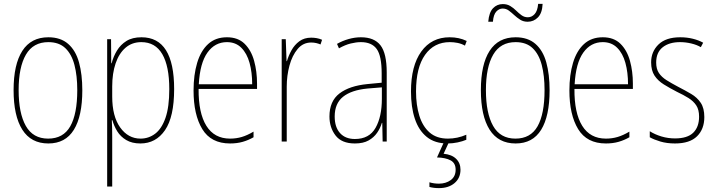

<svg xmlns="http://www.w3.org/2000/svg" viewBox="-20 -822 3686 989"><path d="M404 -357Q404 -224 360.5 -153.5Q317 -83 229 -83Q140 -83 95 -154Q50 -225 50 -358Q50 -490 95 -560Q140 -630 229 -630Q292 -630 331 -596Q370 -562 387 -500.5Q404 -439 404 -357ZM76 -358Q76 -239 113 -173.5Q150 -108 228 -108Q306 -108 342 -171.5Q378 -235 378 -358Q378 -432 363.5 -487.5Q349 -543 316.5 -574Q284 -605 229 -605Q151 -605 113.5 -540.5Q76 -476 76 -358Z M709 -630Q877 -630 877 -363Q877 -220 830 -151.5Q783 -83 703 -83Q660 -83 630.5 -100.5Q601 -118 584 -145.5Q567 -173 559 -203H556Q558 -169 558 -114V139H532V-620H552L553 -496H555Q564 -531 582.5 -561.5Q601 -592 631.5 -611Q662 -630 709 -630ZM708 -605Q660 -605 626.5 -576Q593 -547 575.5 -495.5Q558 -444 558 -377V-325Q558 -223 599 -165.5Q640 -108 704 -108Q746 -108 779.5 -133.5Q813 -159 832.5 -215Q852 -271 852 -363Q852 -481 816 -543Q780 -605 708 -605Z M1149 -630Q1206 -630 1240 -596.5Q1274 -563 1289 -508.5Q1304 -454 1304 -391V-364H1003Q1002 -240 1043 -174Q1084 -108 1165 -108Q1197 -108 1225.5 -116.5Q1254 -125 1286 -144V-115Q1260 -100 1230.5 -91.5Q1201 -83 1165 -83Q1067 -83 1022 -157Q977 -231 977 -356Q977 -436 995.5 -498Q1014 -560 1052 -595Q1090 -630 1149 -630ZM1149 -605Q1087 -605 1048.5 -551Q1010 -497 1004 -388H1279Q1279 -449 1265.5 -498Q1252 -547 1223 -576Q1194 -605 1149 -605Z M1583 -628Q1597 -628 1611.5 -625.5Q1626 -623 1639 -617L1631 -593Q1622 -597 1609.5 -600Q1597 -603 1583 -603Q1541 -603 1513 -569.5Q1485 -536 1471 -484Q1457 -432 1457 -376V-93H1431V-620H1452L1456 -507H1458Q1466 -535 1481.5 -563Q1497 -591 1522 -609.5Q1547 -628 1583 -628Z M1839 -630Q1908 -630 1940 -588.5Q1972 -547 1972 -449V-93H1951L1949 -189H1947Q1939 -162 1922.5 -138Q1906 -114 1878.5 -98.5Q1851 -83 1808 -83Q1740 -83 1708.5 -124Q1677 -165 1677 -222Q1677 -301 1728.5 -340.5Q1780 -380 1873 -389L1946 -396V-444Q1946 -534 1920.5 -569.5Q1895 -605 1839 -605Q1815 -605 1786.5 -598Q1758 -591 1726 -573L1716 -596Q1744 -612 1776 -621Q1808 -630 1839 -630ZM1873 -366Q1790 -358 1747 -323.5Q1704 -289 1704 -222Q1704 -167 1731.5 -136.5Q1759 -106 1808 -106Q1882 -106 1914.5 -163.5Q1947 -221 1947 -313V-372Z M2285 -83Q2220 -83 2178.5 -116.5Q2137 -150 2117 -210Q2097 -270 2097 -351Q2097 -483 2150 -556.5Q2203 -630 2296 -630Q2345 -630 2384 -611L2375 -587Q2357 -597 2337 -601Q2317 -605 2297 -605Q2216 -605 2169.5 -539.5Q2123 -474 2123 -351Q2123 -281 2140 -226Q2157 -171 2193 -139.5Q2229 -108 2287 -108Q2336 -108 2382 -128V-102Q2363 -94 2337.5 -88.5Q2312 -83 2285 -83ZM2352 52Q2352 95 2321.5 121Q2291 147 2241 147Q2214 147 2192 141V117Q2215 124 2241 124Q2277 124 2302 105.5Q2327 87 2327 52Q2327 18 2301 4Q2275 -10 2231 -11L2268 -93H2294L2265 -30Q2307 -26 2329.5 -4Q2352 18 2352 52Z M2811 -357Q2811 -224 2767.5 -153.5Q2724 -83 2636 -83Q2547 -83 2502 -154Q2457 -225 2457 -358Q2457 -490 2502 -560Q2547 -630 2636 -630Q2699 -630 2738 -596Q2777 -562 2794 -500.5Q2811 -439 2811 -357ZM2483 -358Q2483 -239 2520 -173.5Q2557 -108 2635 -108Q2713 -108 2749 -171.5Q2785 -235 2785 -358Q2785 -432 2770.5 -487.5Q2756 -543 2723.5 -574Q2691 -605 2636 -605Q2558 -605 2520.5 -540.5Q2483 -476 2483 -358ZM2495 -710Q2499 -758 2519.5 -779.5Q2540 -801 2570 -801Q2592 -801 2608.5 -791Q2625 -781 2638.5 -767.5Q2652 -754 2666.5 -743.5Q2681 -733 2699 -733Q2719 -733 2734 -749.5Q2749 -766 2752 -802H2775Q2773 -755 2751 -732.5Q2729 -710 2698 -710Q2676 -710 2659.5 -720.5Q2643 -731 2629 -744Q2615 -757 2601 -767.5Q2587 -778 2569 -778Q2551 -778 2536.5 -762.5Q2522 -747 2519 -710Z M3085 -630Q3142 -630 3176 -596.5Q3210 -563 3225 -508.5Q3240 -454 3240 -391V-364H2939Q2938 -240 2979 -174Q3020 -108 3101 -108Q3133 -108 3161.5 -116.5Q3190 -125 3222 -144V-115Q3196 -100 3166.5 -91.5Q3137 -83 3101 -83Q3003 -83 2958 -157Q2913 -231 2913 -356Q2913 -436 2931.5 -498Q2950 -560 2988 -595Q3026 -630 3085 -630ZM3085 -605Q3023 -605 2984.5 -551Q2946 -497 2940 -388H3215Q3215 -449 3201.5 -498Q3188 -547 3159 -576Q3130 -605 3085 -605Z M3608 -219Q3608 -157 3570.5 -120Q3533 -83 3457 -83Q3415 -83 3381.5 -93Q3348 -103 3327 -115V-146Q3354 -129 3387.5 -119Q3421 -109 3457 -109Q3521 -109 3551 -138.5Q3581 -168 3581 -221Q3581 -257 3566.5 -279Q3552 -301 3526.5 -317Q3501 -333 3467 -349Q3430 -368 3399.5 -387Q3369 -406 3351.5 -432.5Q3334 -459 3334 -501Q3334 -556 3372 -593Q3410 -630 3484 -630Q3518 -630 3548.5 -622.5Q3579 -615 3602 -602L3590 -579Q3570 -591 3541 -598Q3512 -605 3483 -605Q3427 -605 3393.5 -578.5Q3360 -552 3360 -500Q3360 -467 3374 -446Q3388 -425 3413.5 -409Q3439 -393 3473 -375Q3510 -356 3540.5 -338Q3571 -320 3589.5 -292.5Q3608 -265 3608 -219Z"/></svg>

Font: Noto Sans Telugu UI Condensed Thin
Style: Regular
Weight: 100
Width: 3
Designer: Jelle Bosma - Monotype Design Team
Foundry: Monotype Imaging Inc.
Version: Version 2.005; ttfautohint (v1.8.4.7-5d5b)